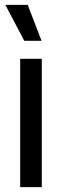

<svg xmlns="http://www.w3.org/2000/svg" viewBox="-20 -770 255 790"><path d="M63 0V-528H152V0ZM80 -602 2 -750H94L151 -602Z"/></svg>

Font: Bricolage Grotesque 12pt Condensed
Style: Regular
Weight: 400
Width: 3
Designer: Mathieu Triay
Foundry: Atelier Triay
Version: Version 1.001; ttfautohint (v1.8.4.7-5d5b);gftools[0.9.33.de